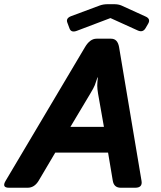

<svg xmlns="http://www.w3.org/2000/svg" viewBox="-57 -882 758 902"><path d="M259.3 -775.9Q251.5 -796.4 277.3 -806.2L411.1 -856Q428.2 -862.3 449.2 -862.3H478.5Q499.5 -862.3 513.7 -856L627.4 -804.2Q652.3 -793 638.7 -770L627 -750Q614.3 -728 590.3 -738.8L462.4 -796.9H461.4L304.2 -737.3Q277.3 -727.1 269.5 -748.5ZM-14.6 0Q-49.8 0 -30.8 -32.2L342.3 -660.6Q365.7 -700.2 396.5 -700.2H464.8Q495.6 -700.2 502.4 -660.6L607.9 -32.2Q613.3 0 578.1 0H510.3Q478 0 472.7 -33.7L450.7 -165H202.6L125 -33.7Q105 0 72.8 0ZM273.9 -286.1H431.2L403.8 -441.4Q399.9 -464.4 399.9 -479.2Q399.9 -494.1 402.8 -518.1H400.9Q393.1 -494.1 388.4 -481.9Q383.8 -469.7 366.7 -441.4Z"/></svg>

Font: Istok
Style: Bold Italic
Weight: 700
Italic angle: -13°
Designer: Andrey V. Panov
Foundry: Andrey V. Panov
Version: Version 1.0.3